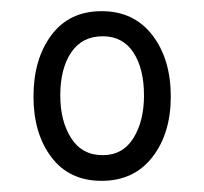

<svg xmlns="http://www.w3.org/2000/svg" viewBox="-20 -753 366 344"><path d="M162 -429Q104 -429 72 -471.5Q40 -514 40 -580Q40 -647 72 -690Q104 -733 162 -733Q220 -733 253 -690Q286 -647 286 -580Q286 -514 253 -471.5Q220 -429 162 -429ZM164 -475Q200 -475 219 -505.5Q238 -536 238 -582Q238 -630 219 -659Q200 -688 164 -688Q127 -688 107.5 -659Q88 -630 88 -582Q88 -536 107.5 -505.5Q127 -475 164 -475Z"/></svg>

Font: Noto Serif Ethiopic ExtraCondensed
Style: Bold
Weight: 700
Width: 2
Designer: Monotype Design Team
Foundry: Monotype Imaging Inc.
Version: Version 2.102; ttfautohint (v1.8.4.7-5d5b)